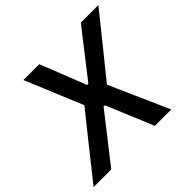

<svg xmlns="http://www.w3.org/2000/svg" viewBox="-189 -903 1092 1092"><g transform="rotate(-45 357.0 -356.5)"><path d="M-19 0Q19.5 -48.5 60.5 -99.5Q101 -150.5 145 -206L273.5 -366.5L219 -497.5Q198 -548 176.5 -600.5Q155 -652.5 129.5 -713H257Q275 -666.5 293 -622.5Q310.5 -578.5 326 -538.5L366 -437H376L456.5 -540Q487.5 -580 522 -624.2Q556.5 -668.5 591.5 -713H732.5Q686.5 -655.5 644.5 -603.5Q602 -551 566 -506L447 -358.5L508 -220.5Q534 -162.5 557.5 -109.5Q580.5 -56.5 605.5 0H474Q455.5 -44 439 -84.5Q422 -125 406.5 -162L355.5 -284H345.5L249 -160.5Q218.5 -122 188.2 -83.2Q158 -44.5 123.5 0Z"/></g></svg>

Font: Heraclito Medium
Style: Italic
Weight: 500
Italic angle: -12°
Designer: Kostas Bartsokas (font) & Cristiano Sobral (main changes)
Foundry: Kostas Bartsokas (font) & Cristiano Sobral (main changes)
Version: Version 1.00;July 8, 2020;FontCreator 13.0.0.2655 64-bit